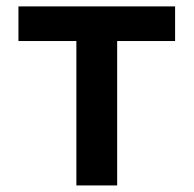

<svg xmlns="http://www.w3.org/2000/svg" viewBox="-20 -565 590 585"><path d="M36.2 -440H212.7V0H337V-440H513.5V-545.5H36.2Z"/></svg>

Font: Margiela Sans Semi Bold
Style: Regular
Weight: 600
Designer: Stefan Endress, Andreas Faust
Version: Version 1.100;FEAKit 1.0